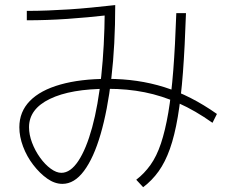

<svg xmlns="http://www.w3.org/2000/svg" viewBox="-20 -766 920 772"><path d="M57.8 -254.4Q57.8 -316.7 100 -360Q142.2 -403.3 222.8 -426.1Q303.3 -448.9 413.3 -448.9Q534.4 -448.9 640.6 -415.6Q746.7 -382.2 852.2 -307.8L834.4 -272.2Q765.6 -321.1 698.3 -351.1Q631.1 -381.1 561.7 -395Q492.2 -408.9 413.3 -408.9Q264.4 -408.9 180.6 -368.3Q96.7 -327.8 96.7 -254.4Q96.7 -224.4 108.9 -192.2Q121.1 -160 141.1 -132.2Q161.1 -104.4 183.9 -87.8Q206.7 -71.1 226.7 -71.1Q263.3 -71.1 295 -118.9Q326.7 -166.7 350.6 -253.9Q374.4 -341.1 387.2 -460.6Q400 -580 401.1 -721.1L420 -705.6Q332.2 -695.6 250.6 -690Q168.9 -684.4 87.8 -684.4V-722.2Q131.1 -722.2 173.3 -723.9Q215.6 -725.6 258.9 -728.3Q302.2 -731.1 347.8 -735.6Q393.3 -740 443.3 -745.6Q443.3 -584.4 427.8 -452.8Q412.2 -321.1 384.4 -226.1Q356.7 -131.1 317.8 -78.9Q278.9 -26.7 231.1 -26.7Q200 -26.7 170 -47.8Q140 -68.9 113.9 -102.8Q87.8 -136.7 72.8 -176.7Q57.8 -216.7 57.8 -254.4ZM527.8 -43.3Q560 -67.8 585 -102.8Q610 -137.8 627.2 -189.4Q644.4 -241.1 656.7 -312.8Q668.9 -384.4 676.7 -483.3Q684.4 -582.2 688.9 -713.3H727.8Q723.3 -577.8 715.6 -475Q707.8 -372.2 695 -296.7Q682.2 -221.1 663.3 -167.8Q644.4 -114.4 617.8 -77.2Q591.1 -40 555.6 -13.3Z"/></svg>

Font: Paperlogy 2 ExtraLight
Style: Regular
Weight: 250
Designer: redesigned by Lee Juim, glyphs from Gmarket Sans & Montserrat
Foundry: PT&
Version: Version 1.001